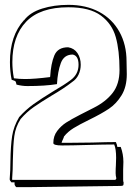

<svg xmlns="http://www.w3.org/2000/svg" viewBox="-20 -741 543 792"><path d="M488 1Q488 8 490 12Q490 22 487.5 24Q485 26 476 26L96 31H47Q40 24 40 18V11H27Q20 4 20 -2Q23 -40 23 -75Q24 -140 30 -179.5Q36 -219 59 -258Q87 -289 118.5 -311.5Q150 -334 199 -364Q247 -392 272 -411Q304 -435 304 -474Q304 -511 280 -516Q244 -516 231 -481Q218 -446 215 -394Q166 -386 93 -386Q71 -386 48 -392Q46 -402 44.5 -404.5Q43 -407 38 -408.5Q33 -410 28 -412Q21 -447 21 -485Q21 -594 79 -658V-657Q104 -690 153.5 -705.5Q203 -721 262 -721Q335 -721 389 -692Q443 -663 472.5 -610Q502 -557 502 -488L503 -435Q503 -383 481.5 -348Q460 -313 429.5 -292.5Q399 -272 348 -247Q307 -227 283.5 -212.5Q260 -198 244 -178Q243 -173 239.5 -166Q236 -159 234 -152H270L361 -153Q423 -155 458 -155Q463 -144 464 -135H478Q489 -105 489 -73L488 -41V-6ZM460 -5Q457 -16 457 -27Q457 -47 458 -58L459 -90Q459 -127 451 -145Q411 -145 341 -143Q273 -141 236 -141Q200 -141 200 -151Q200 -180 216 -201Q232 -222 253 -235.5Q274 -249 311 -268L366 -296Q416 -321 444.5 -357.5Q473 -394 473 -452Q473 -533 457.5 -588Q442 -643 396 -677Q350 -711 262 -711Q145 -711 88 -651.5Q31 -592 31 -485Q31 -453 37 -420L38 -418Q60 -415 84 -415Q122 -415 186 -423L187 -425Q190 -478 204 -512Q218 -546 261 -546Q286 -542 299.5 -522Q313 -502 313 -474Q313 -452 304 -433Q295 -414 278 -403Q245 -377 192 -346Q149 -320 119.5 -299.5Q90 -279 65 -250Q44 -217 39 -179.5Q34 -142 33 -79Q33 -41 30 -2Q30 0 31 1H456Z"/></svg>

Font: Londrina Shadow
Style: Regular
Weight: 400
Designer: Marcelo Magalhaes
Foundry: Marcelo Magalhães
Version: Version 1.002